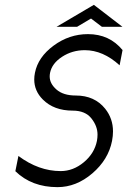

<svg xmlns="http://www.w3.org/2000/svg" viewBox="-20 -770 527 794"><path d="M217.8 3.9Q111.3 3.9 43.5 -62L56.2 -125Q140.1 -62.5 231 -62.5Q282.7 -62.5 326.7 -99.1Q370.6 -135.7 380.9 -187.5Q383.3 -200.7 383.3 -213.4Q383.3 -248.5 357.9 -280.5Q332.5 -312.5 280.8 -312.5Q203.1 -312.5 157.2 -358.4Q121.6 -394 121.6 -441.4Q121.6 -454.6 124.5 -468.8Q137.2 -533.7 201.7 -581.3Q266.1 -628.9 343.8 -628.9Q432.6 -628.9 486.8 -563L474.6 -500Q406.2 -562.5 330.6 -562.5Q278.8 -562.5 236.8 -535.2Q194.8 -507.8 187 -468.8Q185.5 -460.9 185.5 -453.6Q185.5 -424.3 213.6 -399.7Q241.7 -375 293.5 -375Q371.1 -375 415 -320.3Q447.3 -279.8 447.3 -226.6Q447.3 -208 443.4 -187.5Q428.2 -109.9 361.8 -53Q295.4 3.9 217.8 3.9ZM356.4 -693.4 298.8 -659.2H213.9L368.2 -750L486.3 -659.2H401.4Z"/></svg>

Font: Juliett
Style: Italic
Weight: 400
Italic angle: -11.25°
Designer: GGBotNet
Foundry: GGBotNet
Version: 0.60